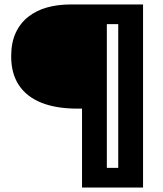

<svg xmlns="http://www.w3.org/2000/svg" viewBox="-20 -680 730 859"><path d="M347 159V-194H327Q231 -194 165 -220.5Q99 -247 64.5 -299Q30 -351 30 -428Q30 -489 50 -532.5Q70 -576 106 -604.5Q142 -633 190 -646.5Q238 -660 295 -660H458V159ZM393 159V71H580V159ZM509 159V-660H620V159ZM369 -572V-660H605V-572Z"/></svg>

Font: Bricolage Grotesque 24pt
Style: Bold
Weight: 700
Designer: Mathieu Triay
Foundry: Atelier Triay
Version: Version 1.001;gftools[0.9.33.dev8+g029e19f]